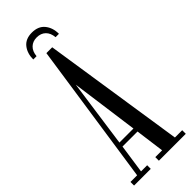

<svg xmlns="http://www.w3.org/2000/svg" viewBox="-267 -839 865 865"><g transform="rotate(-45 165.5 -406.5)"><path d="M163.1 -813Q203.6 -813 224.6 -787.4Q245.6 -761.7 245.6 -722.7H224.1Q221.7 -751 205.6 -766.6Q189.5 -782.2 163.1 -782.2Q137.7 -782.2 121.6 -766.6Q105.5 -751 103 -722.7H82Q82 -761.7 102.5 -787.4Q123 -813 163.1 -813ZM1.5 0V-22.9H43.9L144 -701.2H181.2L284.7 -22.9H331.1V0H159.7V-22.9H203.1L184.6 -161.1H88.9L68.8 -22.9H107.9V0ZM91.8 -183.6H181.2L137.2 -506.8Z"/></g></svg>

Font: Imbue
Style: Regular
Weight: 400
Designer: Tyler Finck
Foundry: Etcetera Type Company
Version: Version 0.910